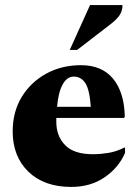

<svg xmlns="http://www.w3.org/2000/svg" viewBox="-20 -727 543 757"><path d="M261 10Q154 10 92 -50Q30 -110 30 -209Q30 -286 65.5 -344.5Q101 -403 162 -436.5Q223 -470 299 -470Q382 -470 426 -416.5Q470 -363 472 -267L469 -262H202Q202 -255 202 -247Q202 -190 237 -154.5Q272 -119 346 -119Q375 -119 406.5 -124Q438 -129 470 -145H473V-124Q448 -66 392.5 -28Q337 10 261 10ZM271 -425Q244 -425 227 -394Q210 -363 205 -306H338Q333 -375 316 -400Q299 -425 271 -425ZM255 -530 335 -707H463Q463 -686 453 -669.5Q443 -653 419 -634L284 -530Z"/></svg>

Font: Spectral ExtraBold
Style: Regular
Weight: 800
Designer: Jean-Baptiste Levee
Foundry: Production Type
Version: Version 2.001